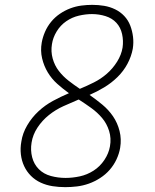

<svg xmlns="http://www.w3.org/2000/svg" viewBox="-20 -763 640 791"><path d="M249 8Q222 8 196.5 4Q171 0 148 -10.5Q125 -21 107.5 -38.5Q90 -56 79.5 -78.5Q69 -101 66 -127Q63 -153 68 -180Q73 -214 92 -246.5Q111 -279 138.5 -304.5Q166 -330 198.5 -347.5Q231 -365 264 -379Q239 -397 216 -417.5Q193 -438 177 -464.5Q161 -491 153.5 -522.5Q146 -554 152 -588Q156 -610 165.5 -632Q175 -654 190.5 -673Q206 -692 226.5 -706Q247 -720 269.5 -728.5Q292 -737 315 -740Q338 -743 360 -743Q385 -743 409 -739Q433 -735 454.5 -724.5Q476 -714 492 -697Q508 -680 516.5 -658Q525 -636 528 -611.5Q531 -587 527 -562Q521 -530 505 -500Q489 -470 464 -445.5Q439 -421 409 -403Q379 -385 349 -372Q376 -353 401.5 -332Q427 -311 445.5 -284Q464 -257 472.5 -223.5Q481 -190 475 -154Q471 -130 460 -106.5Q449 -83 432 -63.5Q415 -44 392.5 -29.5Q370 -15 346 -6.5Q322 2 297.5 5Q273 8 249 8ZM309 -397Q338 -409 367 -423.5Q396 -438 420.5 -459.5Q445 -481 462.5 -509Q480 -537 485 -567Q489 -595 483 -622.5Q477 -650 459.5 -669Q442 -688 415 -696.5Q388 -705 359 -705Q333 -705 305 -698.5Q277 -692 253 -675.5Q229 -659 213.5 -633.5Q198 -608 194 -581Q189 -551 197 -522Q205 -493 222.5 -470.5Q240 -448 262.5 -430.5Q285 -413 309 -397ZM250 -30Q279 -30 309 -36.5Q339 -43 365.5 -60Q392 -77 410 -104Q428 -131 433 -160Q439 -193 429.5 -223.5Q420 -254 400.5 -277Q381 -300 356 -318Q331 -336 306 -352L304 -353Q273 -340 241 -325.5Q209 -311 181.5 -289Q154 -267 134.5 -237.5Q115 -208 110 -175Q105 -144 112.5 -115Q120 -86 140 -66Q160 -46 189.5 -38Q219 -30 250 -30Z"/></svg>

Font: Iosevka Etoile Extralight
Style: Italic
Weight: 200
Italic angle: -9°
Designer: Belleve Invis
Foundry: Belleve Invis
Version: Version 22.1.2; ttfautohint (v1.8.4)